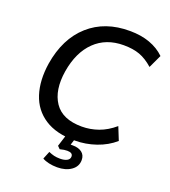

<svg xmlns="http://www.w3.org/2000/svg" viewBox="-160 -829 1006 1139"><g transform="rotate(20 342.5 -260.0)"><path d="M59 0ZM377 9Q260 9 187 -38.5Q114 -86 86.5 -171Q59 -256 76 -367Q103 -533 205 -624Q307 -715 464 -714Q534 -714 589.5 -694Q645 -674 684 -636L645 -553Q602 -591 559.5 -606.5Q517 -622 458 -622Q347 -622 276 -553Q205 -484 184 -358Q164 -233 214.5 -158Q265 -83 388 -83Q441 -83 492 -101Q543 -119 591 -160L624 -78Q576 -36 511 -13.5Q446 9 377 9ZM333 194Q305 194 280.5 188.5Q256 183 239 173L259 124Q277 132 293.5 136Q310 140 332 140Q359 140 375.5 131Q392 122 392 105Q392 81 357 81Q347 81 336.5 82.5Q326 84 311 88L295 72L324 -20H382L363 40Q370 40 377 40Q413 40 434.5 56.5Q456 73 456 104Q456 145 421 169.5Q386 194 333 194Z"/></g></svg>

Font: Winston Medium
Style: Italic
Weight: 500
Italic angle: -9°
Designer: Original fonts by Vernon Adams / Changes by Cristiano Sobral
Foundry: Original fonts by Vernon Adams / Changes by Cristiano Sobral
Version: Version 2.503;July 17, 2020;FontCreator 13.0.0.2655 64-bit